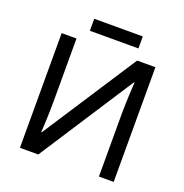

<svg xmlns="http://www.w3.org/2000/svg" viewBox="-149 -990 1074 1123"><g transform="rotate(20 388.0 -429.0)"><path d="M96.7 -713.9H189V-318.4Q189 -294.4 188.2 -266.1Q187.5 -237.8 186.5 -210.4Q185.5 -183.1 184.3 -161.6Q183.1 -140.1 182.1 -129.4H186L566.4 -713.9H680.2V0H588.4V-391.6Q588.4 -418 589.4 -447.8Q590.3 -477.5 591.6 -505.6Q592.8 -533.7 594.2 -555.4Q595.7 -577.1 596.2 -587.9H592.3L210.9 0H96.7ZM549.3 -857.9V-783.2H247.1V-857.9Z"/></g></svg>

Font: Open Sans Medium
Style: Regular
Weight: 500
Designer: Monotype Design Team
Foundry: Monotype Imaging Inc.
Version: Version 3.000